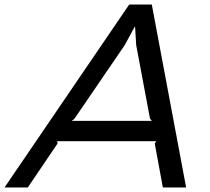

<svg xmlns="http://www.w3.org/2000/svg" viewBox="-74 -830 929 850"><path d="M750 0H647L611 -195L618 -205H179L181 -195L49 0H-54L498 -810H598ZM598 -295 590 -305 529 -630 524 -711H522L478 -630L256 -305L244 -295Z"/></svg>

Font: TypoPRO Sinkin Sans
Style: 400 Italic
Weight: 400
Italic angle: -112°
Designer: Keith Bates
Foundry: K-Type
Version: Sinkin Sans (version 1.0)  by Keith Bates   •   © 2014   www